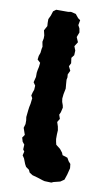

<svg xmlns="http://www.w3.org/2000/svg" viewBox="-84 -759 466 816"><g transform="rotate(10 149.0 -350.5)"><path d="M169 13 161 11 136 3 114 -3 100 -12 95 -23 81 -33 75 -44 66 -67 58 -79 62 -96 56 -104 57 -125 48 -136 43 -153 52 -166 42 -195 47 -212V-228L45 -242L48 -271L50 -286L53 -300L56 -325L50 -336L54 -351L58 -362L59 -380L50 -393L56 -417V-435L58 -448L61 -461L63 -479L50 -491L52 -507L57 -521L59 -539L61 -548L57 -569L60 -584V-597L55 -618L66 -638L65 -652V-668L73 -685L79 -704L91 -713H113H142L155 -715L176 -710L189 -694L199 -687L195 -665L202 -652L205 -635L197 -614L206 -593L194 -574L201 -556L200 -536L190 -523L193 -500L186 -486L195 -468L187 -451L188 -438L186 -428L187 -413L189 -390L184 -365L182 -346L184 -332L189 -318L191 -308L186 -287L181 -276L187 -259L178 -244L184 -226L187 -210L186 -191V-172L188 -160L191 -148L200 -141L210 -133L221 -119L225 -109L247 -102L255 -88L264 -78L266 -60L259 -32L251 -8L235 3L207 10L198 14Z"/></g></svg>

Font: Winky Rough SemiBold
Style: Regular
Weight: 600
Designer: Simon Atzbach
Foundry: typofactur
Version: Version 1.206; ttfautohint (v1.8.4.7-5d5b)